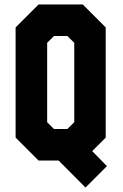

<svg xmlns="http://www.w3.org/2000/svg" viewBox="-20 -720 550 861"><path d="M363.5 121 243 0H153L50 -103V-597L153 -700H351L454 -597V-103L393.5 -42.5L459.5 25ZM222 -141.5H282L313 -172V-528L282 -558.5H222L191.5 -528V-172Z"/></svg>

Font: Tourney Condensed Black
Style: Regular
Weight: 900
Width: 3
Designer: Tyler Finck
Foundry: Etcetera Type Co
Version: Version 1.010; ttfautohint (v1.8.3)